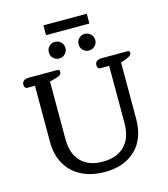

<svg xmlns="http://www.w3.org/2000/svg" viewBox="-141 -1104 1076 1227"><g transform="rotate(-15 396.5 -490.5)"><path d="M549 -929H262V-994H549ZM251 -818Q251 -842 267 -857.5Q283 -873 306 -873Q328 -873 344.5 -857Q361 -841 361 -818Q361 -795 344.5 -779Q328 -763 306 -763Q283 -763 267 -778.5Q251 -794 251 -818ZM448 -818Q448 -842 464 -857.5Q480 -873 503 -873Q525 -873 541.5 -857Q558 -841 558 -818Q558 -795 541.5 -779Q525 -763 503 -763Q480 -763 464 -778.5Q448 -794 448 -818ZM110 -265V-635H60Q50 -635 45 -642Q40 -649 40 -661Q40 -677 52 -686Q64 -695 85 -695H275Q289 -695 289 -680Q289 -657 257 -649L210 -636V-257Q210 -158 261 -106Q312 -54 404 -54Q497 -54 549 -106Q601 -158 601 -257V-635H543Q533 -635 528 -642Q523 -649 523 -661Q523 -677 535 -686Q547 -695 568 -695H739Q753 -695 753 -681Q753 -664 723 -652L680 -636V-265Q680 -132 604.5 -59.5Q529 13 400 13Q314 13 248.5 -19.5Q183 -52 146.5 -114.5Q110 -177 110 -265Z"/></g></svg>

Font: Maitree Medium
Style: Regular
Weight: 500
Designer: CadsonDemak Team
Foundry: CadsonDemak
Version: Version 1.010